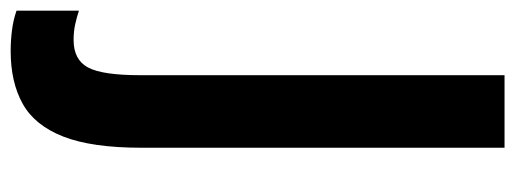

<svg xmlns="http://www.w3.org/2000/svg" viewBox="-379 -431 966 360"><g transform="rotate(90 104.0 -251.0)"><path d="M20 212Q0 212 -19.5 209.5Q-39 207 -56 201V84Q-44 88 -30.5 91Q-17 94 -1 94Q36 94 50.5 67Q65 40 65 -31V-714H201V-33Q201 60 180 113.5Q159 167 118.5 189.5Q78 212 20 212Z"/></g></svg>

Font: Noto Sans Myanmar ExtraCondensed
Style: Bold
Weight: 700
Width: 2
Designer: Monotype Design Team
Foundry: Monotype Imaging Inc.
Version: Version 2.107; ttfautohint (v1.8.4.7-5d5b)